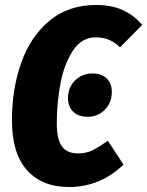

<svg xmlns="http://www.w3.org/2000/svg" viewBox="-20 -733 591 771"><path d="M551 -633 462 -543Q441 -563 418 -573Q395 -583 364 -583Q308 -583 273 -530Q238 -477 223 -398.5Q208 -320 208 -239Q208 -174 228.5 -145.5Q249 -117 293 -117Q326 -117 351.5 -129.5Q377 -142 413 -168L476 -72Q382 18 257 18Q149 18 88.5 -49.5Q28 -117 28 -250Q28 -376 65.5 -481.5Q103 -587 179 -650Q255 -713 366 -713Q428 -713 473 -692.5Q518 -672 551 -633ZM253 -339Q253 -382 281.5 -410Q310 -438 351 -438Q388 -438 408.5 -418Q429 -398 429 -364Q429 -321 401 -292.5Q373 -264 332 -264Q295 -264 274 -284.5Q253 -305 253 -339Z"/></svg>

Font: Fira Sans Extra Condensed ExtraBold
Style: Italic
Weight: 800
Width: 3
Italic angle: -8°
Designer: Carrois Corporate & Edenspiekermann AG
Foundry: Carrois Corporate GbR & Edenspiekermann AG
Version: Version 4.203